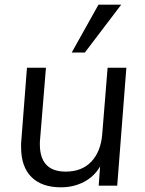

<svg xmlns="http://www.w3.org/2000/svg" viewBox="-20 -792 617 819"><path d="M519 -503 480 0H401L407 -82Q382 -39 338 -16Q294 7 240 7Q158 7 114 -37Q70 -81 70 -164Q70 -174 70 -181Q70 -188 71 -193L95 -503H176L151 -198Q150 -193 150 -177Q150 -60 260 -60Q329 -60 369 -102Q410 -145 416 -219L439 -503ZM342 -568H286L400 -772H497Z"/></svg>

Font: PRinguin Sans
Style: Italic
Weight: 400
Designer: Vernon Adams
Foundry: Vernon Adams
Version: ""